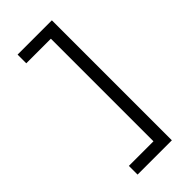

<svg xmlns="http://www.w3.org/2000/svg" viewBox="-297 -887 1093 1093"><g transform="rotate(-45 250.0 -340.0)"><path d="M101 143V73H299V-753H101V-823H377V143Z"/></g></svg>

Font: Iosevka SS18
Style: Regular
Weight: 400
Monospace: yes
Designer: Belleve Invis
Foundry: Belleve Invis
Version: Version 25.1.1; ttfautohint (v1.8.4)